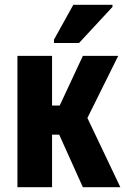

<svg xmlns="http://www.w3.org/2000/svg" viewBox="-20 -784 524 804"><path d="M53 0V-550H198V-342H230L327 -550H475L346 -290L484 0H327L228 -220H198V0ZM206 -604V-618L287 -764H451V-755L311 -604Z"/></svg>

Font: Noto Sans ExtraCondensed ExtraBold
Style: Regular
Weight: 800
Width: 2
Designer: Monotype Design Team
Foundry: Monotype Imaging Inc.
Version: Version 2.013; ttfautohint (v1.8.4.7-5d5b)